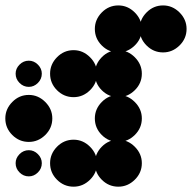

<svg xmlns="http://www.w3.org/2000/svg" viewBox="-24 -691 715 715"><path d="M416.7 -170.8Q451.7 -170.8 477.9 -144.6Q504.2 -118.3 504.2 -83.3Q504.2 -47.5 477.9 -21.7Q451.7 4.2 416.7 4.2Q380.8 4.2 355 -21.7Q329.2 -47.5 329.2 -83.3Q329.2 -118.3 355 -144.6Q380.8 -170.8 416.7 -170.8ZM250 -170.8Q285 -170.8 311.2 -144.6Q337.5 -118.3 337.5 -83.3Q337.5 -47.5 311.2 -21.7Q285 4.2 250 4.2Q214.2 4.2 188.3 -21.7Q162.5 -47.5 162.5 -83.3Q162.5 -118.3 188.3 -144.6Q214.2 -170.8 250 -170.8ZM83.3 -131.7Q102.5 -131.7 117.1 -117.1Q131.7 -102.5 131.7 -83.3Q131.7 -63.3 117.1 -48.8Q102.5 -34.2 83.3 -34.2Q63.3 -34.2 48.8 -48.8Q34.2 -63.3 34.2 -83.3Q34.2 -102.5 48.8 -117.1Q63.3 -131.7 83.3 -131.7ZM416.7 -337.5Q451.7 -337.5 477.9 -311.2Q504.2 -285 504.2 -250Q504.2 -214.2 477.9 -188.3Q451.7 -162.5 416.7 -162.5Q380.8 -162.5 355 -188.3Q329.2 -214.2 329.2 -250Q329.2 -285 355 -311.2Q380.8 -337.5 416.7 -337.5ZM83.3 -337.5Q118.3 -337.5 144.6 -311.2Q170.8 -285 170.8 -250Q170.8 -214.2 144.6 -188.3Q118.3 -162.5 83.3 -162.5Q47.5 -162.5 21.7 -188.3Q-4.2 -214.2 -4.2 -250Q-4.2 -285 21.7 -311.2Q47.5 -337.5 83.3 -337.5ZM416.7 -504.2Q451.7 -504.2 477.9 -477.9Q504.2 -451.7 504.2 -416.7Q504.2 -380.8 477.9 -355Q451.7 -329.2 416.7 -329.2Q380.8 -329.2 355 -355Q329.2 -380.8 329.2 -416.7Q329.2 -451.7 355 -477.9Q380.8 -504.2 416.7 -504.2ZM250 -504.2Q285 -504.2 311.2 -477.9Q337.5 -451.7 337.5 -416.7Q337.5 -380.8 311.2 -355Q285 -329.2 250 -329.2Q214.2 -329.2 188.3 -355Q162.5 -380.8 162.5 -416.7Q162.5 -451.7 188.3 -477.9Q214.2 -504.2 250 -504.2ZM83.3 -465Q102.5 -465 117.1 -450.4Q131.7 -435.8 131.7 -416.7Q131.7 -396.7 117.1 -382.1Q102.5 -367.5 83.3 -367.5Q63.3 -367.5 48.8 -382.1Q34.2 -396.7 34.2 -416.7Q34.2 -435.8 48.8 -450.4Q63.3 -465 83.3 -465ZM583.3 -670.8Q618.3 -670.8 644.6 -644.6Q670.8 -618.3 670.8 -583.3Q670.8 -547.5 644.6 -521.7Q618.3 -495.8 583.3 -495.8Q547.5 -495.8 521.7 -521.7Q495.8 -547.5 495.8 -583.3Q495.8 -618.3 521.7 -644.6Q547.5 -670.8 583.3 -670.8ZM416.7 -670.8Q451.7 -670.8 477.9 -644.6Q504.2 -618.3 504.2 -583.3Q504.2 -547.5 477.9 -521.7Q451.7 -495.8 416.7 -495.8Q380.8 -495.8 355 -521.7Q329.2 -547.5 329.2 -583.3Q329.2 -618.3 355 -644.6Q380.8 -670.8 416.7 -670.8Z"/></svg>

Font: 0xA000-Dots-Mono
Style: Dots-Mono
Weight: 400
Version: Version 0.1